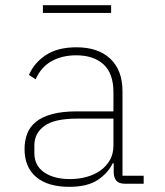

<svg xmlns="http://www.w3.org/2000/svg" viewBox="-20 -711 640 743"><path d="M464 0Q441 0 431 -11Q421 -22 420 -42V-79H416Q398 -41 358 -14.5Q318 12 248 12Q165 12 120 -26Q75 -64 75 -134Q75 -166 85 -193Q95 -220 119 -239.5Q143 -259 182 -269.5Q221 -280 278 -280H419V-354Q419 -427 380.5 -462Q342 -497 275 -497Q221 -497 180 -474.5Q139 -452 118 -404L92 -421Q113 -469 158.5 -498.5Q204 -528 276 -528Q360 -528 407 -483.5Q454 -439 454 -358V-31H536V0ZM251 -18Q285 -18 315.5 -26.5Q346 -35 369 -51.5Q392 -68 405.5 -92Q419 -116 419 -148V-252H279Q190 -252 151.5 -223.5Q113 -195 113 -149V-119Q113 -70 151 -44Q189 -18 251 -18ZM146 -691H410V-661H146Z"/></svg>

Font: IBM Plex Mono ExtraLight
Style: Regular
Weight: 200
Monospace: yes
Designer: Mike Abbink, Paul van der Laan, Pieter van Rosmalen
Foundry: Bold Monday
Version: Version 2.3